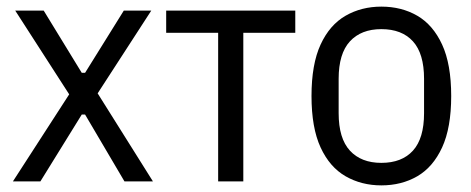

<svg xmlns="http://www.w3.org/2000/svg" viewBox="-20 -548 1424 580"><path d="M19 0 189 -263 26 -516H112L227 -328H237L354 -516H437L275 -266L442 0H356L237 -202H227L102 0Z M639 0V-449H482V-516H872V-449H715V0Z M1132 12Q1072 12 1024 -15.5Q976 -43 948.5 -102.5Q921 -162 921 -258Q921 -354 948.5 -413.5Q976 -473 1024 -500.5Q1072 -528 1132 -528Q1193 -528 1240.5 -500.5Q1288 -473 1315.5 -413.5Q1343 -354 1343 -258Q1343 -162 1315.5 -102.5Q1288 -43 1240.5 -15.5Q1193 12 1132 12ZM1132 -56Q1194 -56 1227.5 -93Q1261 -130 1261 -206V-310Q1261 -386 1227.5 -423Q1194 -460 1132 -460Q1071 -460 1037 -423Q1003 -386 1003 -310V-206Q1003 -130 1037 -93Q1071 -56 1132 -56Z"/></svg>

Font: IBM Plex Sans Condensed
Style: Regular
Weight: 400
Width: 3
Designer: Mike Abbink, Paul van der Laan, Pieter van Rosmalen
Foundry: Bold Monday
Version: Version 3.201